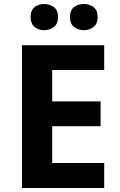

<svg xmlns="http://www.w3.org/2000/svg" viewBox="-20 -940 600 960"><path d="M501 0H90V-714H501V-590H241V-433H483V-309H241V-125H501ZM133 -854Q133 -889 153 -904.5Q173 -920 200.9 -920Q228.8 -920 249.4 -904.6Q270 -889.2 270 -854.4Q270 -821 249.4 -805Q228.8 -789 200.9 -789Q173 -789 153 -805.2Q133 -821.5 133 -854ZM330 -854Q330 -889 350.1 -904.5Q370.3 -920 398.6 -920Q427 -920 447.5 -904.6Q468 -889.2 468 -854.4Q468 -821 447.4 -805Q426.9 -789 399 -789Q370.5 -789 350.2 -805.2Q330 -821.5 330 -854Z"/></svg>

Font: Noto Sans Tangsa
Style: Regular
Weight: 400
Designer: David Williams
Foundry: Google LLC
Version: Version 1.504